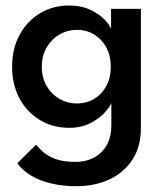

<svg xmlns="http://www.w3.org/2000/svg" viewBox="-20 -442 584 682"><path d="M251.5 219.5Q204.5 219.5 164.2 210.2Q124 201 92.5 182.8Q61 164.5 41.5 138L108 72Q118.5 85 135 99.2Q151.5 113.5 178.5 123.2Q205.5 133 247 133Q287.5 133 316.2 116.5Q345 100 360.2 71.2Q375.5 42.5 375.5 5V-7.5H480.5V11.5Q480.5 79.5 450 125.8Q419.5 172 367.5 195.8Q315.5 219.5 251.5 219.5ZM375.5 0V-76Q371.5 -64 352.8 -43Q334 -22 301.8 -5Q269.5 12 225.5 12Q168 12 122 -15.5Q76 -43 49.5 -92Q23 -141 23 -205Q23 -269 49.5 -318Q76 -367 122 -394.8Q168 -422.5 225.5 -422.5Q268.5 -422.5 300 -407.5Q331.5 -392.5 350.8 -373Q370 -353.5 374.5 -339V-410.5H480.5V0ZM128.5 -205Q128.5 -165.5 146 -136Q163.5 -106.5 191.8 -90.5Q220 -74.5 252.5 -74.5Q287.5 -74.5 314.8 -91Q342 -107.5 357.8 -136.8Q373.5 -166 373.5 -205Q373.5 -244 357.8 -273.2Q342 -302.5 314.8 -319.2Q287.5 -336 252.5 -336Q220 -336 191.8 -319.8Q163.5 -303.5 146 -274Q128.5 -244.5 128.5 -205Z"/></svg>

Font: League Spartan Medium
Style: Regular
Weight: 500
Foundry: The League of Moveable Type
Version: Version 2.002